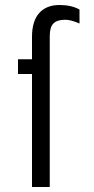

<svg xmlns="http://www.w3.org/2000/svg" viewBox="-20 -748 378 768"><path d="M298 -710V-654Q264 -669 241 -669Q209 -669 194 -654.5Q179 -640 179 -603V0H108V-452H52V-511H108V-600Q108 -664 137 -696Q166 -728 218 -728Q265 -728 298 -710Z"/></svg>

Font: Chivo Light
Style: Regular
Weight: 300
Designer: Hector Gatti
Foundry: Omnibus-Type
Version: Version 1.007